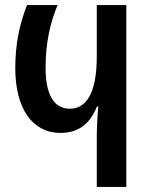

<svg xmlns="http://www.w3.org/2000/svg" viewBox="-20 -734 583 754"><path d="M360 0H476V-714H360V-511C360 -365 317 -307 254 -307C191 -307 159 -364 159 -467C159 -566 177 -644 206 -714H86C57 -640 40 -562 40 -466C40 -307 108 -212 217 -212C288 -212 333 -247 361 -316H366C362 -274 360 -228 360 -186Z"/></svg>

Font: Noto Sans Georgian ExtraCondensed SemiBold
Style: Regular
Weight: 600
Width: 2
Designer: Monotype Design Team, Akaki Razmadze
Foundry: Google LLC
Version: Version 2.005